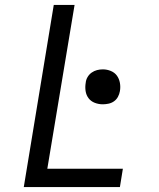

<svg xmlns="http://www.w3.org/2000/svg" viewBox="-20 -755 640 775"><path d="M76 0 197 -735H281L171 -74H476L464 0ZM395 -334Q378 -334 362.5 -340Q347 -346 337.5 -358.5Q328 -371 325.5 -387.5Q323 -404 326 -421Q327 -433 333.5 -444Q340 -455 350 -462Q360 -469 371.5 -472Q383 -475 395 -475Q412 -475 427.5 -468.5Q443 -462 452 -449.5Q461 -437 464 -420.5Q467 -404 464 -387Q462 -375 456 -364Q450 -353 440 -346Q430 -339 418 -336.5Q406 -334 395 -334Z"/></svg>

Font: Iosevka Curly Extended Oblique
Style: Regular
Weight: 400
Width: 7
Italic angle: -9°
Monospace: yes
Designer: Belleve Invis
Foundry: Belleve Invis
Version: Version 11.1.0; ttfautohint (v1.8.3)